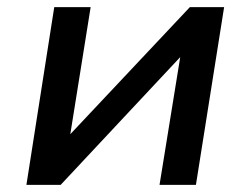

<svg xmlns="http://www.w3.org/2000/svg" viewBox="-20 -518 702 538"><path d="M54 0 132 -498H234L177 -142L512 -498H608L529 0H427L485 -358L150 0Z"/></svg>

Font: Nunito Sans 7pt SemiBold
Style: Italic
Weight: 600
Italic angle: -9°
Designer: Vernon Adams
Foundry: Vernon Adams
Version: Version 3.101;gftools[0.9.27]